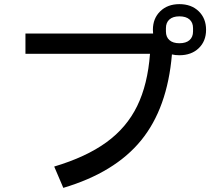

<svg xmlns="http://www.w3.org/2000/svg" viewBox="-20 -872 1040 928"><path d="M976 -728Q976 -673 940.5 -639Q905 -605 847 -605Q826 -605 811 -609Q789 -349 662 -193.5Q535 -38 286 36L242 -67Q396 -113 494 -184Q592 -255 643 -359.5Q694 -464 705 -612H103V-710H720Q719 -716 719 -728Q719 -783 754.5 -817.5Q790 -852 847 -852Q905 -852 940.5 -817.5Q976 -783 976 -728ZM913 -736Q913 -763 896 -778Q879 -793 847 -793Q816 -793 799 -778Q782 -763 782 -736V-720Q782 -693 799 -678Q816 -663 847 -663Q879 -663 896 -678Q913 -693 913 -720Z"/></svg>

Font: IBM Plex Sans JP Medium
Style: Regular
Weight: 500
Designer: Mike Abbink; Paul van der Laan; Pieter van Rosmalen; Wujin Sim; Yejin Wi; Jinhee Kim; Boomi Park; Yona Kim; Kichan Ma
Foundry: Sandoll Inc.
Version: Version 1.001